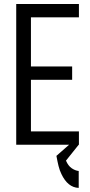

<svg xmlns="http://www.w3.org/2000/svg" viewBox="-20 -710 442 942"><path d="M131.8 -625V-383.8H334V-318.4H131.8V-65.4H367.2V0H59.6V-690.4H367.2V-625ZM336.9 -15.6H366.2V0L303.7 78.1Q314.5 103.5 331.5 115.2Q348.6 127 366.2 128.9V211.9Q312.5 210 281.2 143.6Q272.5 126 267.1 104Q261.7 82 256.8 54.7Z"/></svg>

Font: Dinish Condensed
Style: Regular
Weight: 400
Width: 3
Designer: Bert Driehuis
Foundry: Playbeing
Version: Version 3.006; git-39231f3c-release